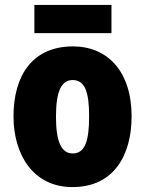

<svg xmlns="http://www.w3.org/2000/svg" viewBox="-20 -752 592 782"><path d="M434 -732H120V-617H434ZM516 -278C516 -460 419 -563 277 -563C112 -563 35 -444 35 -278C35 -120 117 10 275 10C446 10 516 -123 516 -278ZM208 -277C208 -378 229 -426 276 -426C326 -426 343 -377 343 -278C343 -178 326 -127 276 -127C228 -127 208 -179 208 -277Z"/></svg>

Font: Noto Sans Georgian Condensed Black
Style: Regular
Weight: 900
Width: 3
Designer: Monotype Design Team, Akaki Razmadze
Foundry: Google LLC
Version: Version 2.005